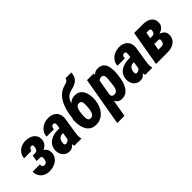

<svg xmlns="http://www.w3.org/2000/svg" viewBox="39 -1636 2713 2713"><g transform="rotate(-45 1396.0 -279.5)"><path d="M258.3 -251.5 156.7 -252 168.9 -317.4 220.7 -316.9Q237.3 -318.4 247.8 -326.4Q258.3 -334.5 264.2 -347.2Q270 -359.9 272.9 -374.5Q274.4 -385.7 274.9 -397.7Q275.4 -409.7 270 -418Q264.6 -426.3 250 -427.2Q234.4 -427.2 224.6 -420.4Q214.8 -413.6 209.5 -401.4Q204.1 -389.2 201.2 -376.5L55.2 -375.5Q58.6 -427.2 85.7 -464.1Q112.8 -501 155.5 -520Q198.2 -539.1 248 -538.1Q282.7 -537.6 314.7 -528.3Q346.7 -519 371.3 -500.5Q396 -481.9 409.9 -453.9Q423.8 -425.8 421.9 -387.2Q420.9 -355 406.7 -329.6Q392.6 -304.2 369.4 -286.9Q346.2 -269.5 317.4 -260.5Q288.6 -251.5 258.3 -251.5ZM164.1 -287.1 247.6 -286.6Q278.3 -285.6 304.7 -277.1Q331.1 -268.6 350.1 -252.2Q369.1 -235.8 379.4 -211.2Q389.6 -186.5 388.2 -153.3Q386.7 -111.8 367.9 -80.6Q349.1 -49.3 318.4 -28.8Q287.6 -8.3 250.5 1.2Q213.4 10.7 175.3 9.8Q125.5 8.8 87.4 -12Q49.3 -32.7 27.8 -69.8Q6.3 -106.9 6.8 -157.2L150.4 -156.7Q149.9 -142.1 153.3 -129.4Q156.7 -116.7 166.3 -109.4Q175.8 -102.1 192.9 -102.5Q211.4 -102.5 222.9 -111.8Q234.4 -121.1 240.5 -135.7Q246.6 -150.4 249 -166Q251.5 -180.2 250.7 -192.6Q250 -205.1 243.4 -213.4Q236.8 -221.7 219.7 -223.1L152.3 -223.6Z M678.2 -127.4 716.3 -366.7Q717.3 -379.9 717.8 -393.6Q718.3 -407.2 712.4 -417Q706.5 -426.8 689 -426.8Q670.4 -427.2 661.1 -418.7Q651.9 -410.2 647.7 -396.5Q643.6 -382.8 641.1 -368.2L496.1 -367.2Q498 -408.7 515.9 -440.7Q533.7 -472.7 562.5 -494.6Q591.3 -516.6 627.4 -527.8Q663.6 -539.1 702.6 -538.6Q754.9 -537.6 792.7 -516.1Q830.6 -494.6 848.9 -455.8Q867.2 -417 861.8 -363.8L824.7 -130.4Q820.3 -101.1 817.9 -69.6Q815.4 -38.1 824.2 -9.3L823.7 0L682.1 0.5Q672.9 -30.3 673.3 -63Q673.8 -95.7 678.2 -127.4ZM729.5 -322.8 715.3 -237.8 676.8 -238.3Q658.2 -237.8 643.8 -230.7Q629.4 -223.6 618.9 -211.7Q608.4 -199.7 602.3 -184.3Q596.2 -168.9 593.8 -151.4Q592.3 -139.6 592.8 -128.2Q593.3 -116.7 598.9 -109.1Q604.5 -101.6 619.6 -101.1Q635.3 -101.1 649.7 -108.2Q664.1 -115.2 673.8 -127Q683.6 -138.7 685.5 -154.8L702.6 -94.2Q693.8 -73.7 683.1 -54.7Q672.4 -35.6 657.7 -21Q643.1 -6.3 624.3 2.4Q605.5 11.2 579.1 10.7Q536.1 10.3 505.4 -11Q474.6 -32.2 459.2 -66.9Q443.8 -101.6 445.3 -143.1Q447.8 -190.9 467.3 -225.1Q486.8 -259.3 519 -281Q551.3 -302.7 591.6 -313Q631.8 -323.2 675.3 -323.2Z M1268.1 -761.2 1383.8 -761.7Q1382.3 -718.8 1369.1 -689Q1356 -659.2 1333 -639.2Q1310.1 -619.1 1278.1 -606.2Q1246.1 -593.3 1207 -584.5Q1158.7 -573.7 1129.4 -545.2Q1100.1 -516.6 1084.5 -477.3Q1068.8 -438 1061.8 -394Q1054.7 -350.1 1051.3 -308.6L1049.3 -291L936.5 -271.5L938 -288.6Q942.9 -349.6 958 -414.6Q973.1 -479.5 1001.5 -537.6Q1029.8 -595.7 1075.4 -638.7Q1121.1 -681.6 1187.5 -699.2Q1206.5 -704.1 1223.1 -710.7Q1239.7 -717.3 1252 -729Q1264.2 -740.7 1268.1 -761.2ZM1195.3 -499Q1244.1 -497.6 1275.6 -474.4Q1307.1 -451.2 1324 -414.6Q1340.8 -377.9 1345.7 -335.4Q1350.6 -293 1347.2 -252L1346.2 -241.2Q1341.3 -192.4 1323.7 -146.5Q1306.2 -100.6 1275.9 -64.9Q1245.6 -29.3 1203.6 -8.8Q1161.6 11.7 1107.4 10.7Q1051.8 9.3 1015.4 -16.1Q979 -41.5 959.5 -81.8Q939.9 -122.1 933.6 -170.2Q927.2 -218.3 929.7 -265.1L930.7 -275.4Q933.1 -286.1 943.4 -296.1Q953.6 -306.2 964.8 -315.4Q976.1 -324.7 982.4 -334.5Q1008.3 -372.6 1037.1 -411.1Q1065.9 -449.7 1104 -475.3Q1142.1 -501 1195.3 -499ZM1156.2 -378.9Q1123 -380.4 1106.2 -357.9Q1089.4 -335.4 1082.8 -304.7Q1076.2 -273.9 1073.7 -250V-239.3Q1072.3 -225.1 1070.8 -203.4Q1069.3 -181.6 1071.8 -160.6Q1074.2 -139.6 1085 -125Q1095.7 -110.4 1118.7 -109.9Q1143.6 -108.4 1158.9 -121.8Q1174.3 -135.3 1183.1 -156.2Q1191.9 -177.2 1195.8 -200.4Q1199.7 -223.6 1201.2 -241.2L1202.1 -252Q1202.6 -266.6 1204.1 -287.8Q1205.6 -309.1 1203.1 -329.6Q1200.7 -350.1 1189.9 -364.3Q1179.2 -378.4 1156.2 -378.9Z M1589.8 -418.9 1481.9 203.1H1337.4L1464.4 -528.3H1597.7ZM1826.7 -285.6 1821.3 -244.6Q1816.4 -202.1 1804.2 -156.7Q1792 -111.3 1769.3 -72.8Q1746.6 -34.2 1710.7 -11.2Q1674.8 11.7 1622.6 9.8Q1578.6 8.3 1553 -18.1Q1527.3 -44.4 1515.6 -83.5Q1503.9 -122.6 1501 -164.3Q1498 -206.1 1499.5 -238.8L1505.4 -283.7Q1511.7 -319.8 1524.2 -364Q1536.6 -408.2 1558.3 -448.2Q1580.1 -488.3 1612.8 -514.2Q1645.5 -540 1691.9 -538.6Q1743.7 -537.6 1773.2 -513.4Q1802.7 -489.3 1815.4 -451.4Q1828.1 -413.6 1829.6 -369.6Q1831.1 -325.7 1826.7 -285.6ZM1676.8 -244.1 1681.2 -286.6Q1682.6 -301.8 1685.3 -323.2Q1688 -344.7 1686.8 -366.5Q1685.5 -388.2 1675.5 -402.8Q1665.5 -417.5 1642.1 -418.5Q1617.2 -419.4 1601.1 -408.9Q1585 -398.4 1575.4 -380.6Q1565.9 -362.8 1561.3 -341.8Q1556.6 -320.8 1554.2 -301.3L1543.9 -221.7Q1541.5 -199.2 1541.3 -173.8Q1541 -148.4 1551.8 -129.9Q1562.5 -111.3 1592.8 -109.9Q1619.1 -108.9 1635 -122.1Q1650.9 -135.3 1659.4 -156.5Q1668 -177.7 1671.4 -201.2Q1674.8 -224.6 1676.8 -244.1Z M2094.7 -127.4 2132.8 -366.7Q2133.8 -379.9 2134.3 -393.6Q2134.8 -407.2 2128.9 -417Q2123 -426.8 2105.5 -426.8Q2086.9 -427.2 2077.6 -418.7Q2068.4 -410.2 2064.2 -396.5Q2060.1 -382.8 2057.6 -368.2L1912.6 -367.2Q1914.6 -408.7 1932.4 -440.7Q1950.2 -472.7 1979 -494.6Q2007.8 -516.6 2043.9 -527.8Q2080.1 -539.1 2119.1 -538.6Q2171.4 -537.6 2209.2 -516.1Q2247.1 -494.6 2265.4 -455.8Q2283.7 -417 2278.3 -363.8L2241.2 -130.4Q2236.8 -101.1 2234.4 -69.6Q2231.9 -38.1 2240.7 -9.3L2240.2 0L2098.6 0.5Q2089.4 -30.3 2089.8 -63Q2090.3 -95.7 2094.7 -127.4ZM2146 -322.8 2131.8 -237.8 2093.3 -238.3Q2074.7 -237.8 2060.3 -230.7Q2045.9 -223.6 2035.4 -211.7Q2024.9 -199.7 2018.8 -184.3Q2012.7 -168.9 2010.3 -151.4Q2008.8 -139.6 2009.3 -128.2Q2009.8 -116.7 2015.4 -109.1Q2021 -101.6 2036.1 -101.1Q2051.8 -101.1 2066.2 -108.2Q2080.6 -115.2 2090.3 -127Q2100.1 -138.7 2102.1 -154.8L2119.1 -94.2Q2110.4 -73.7 2099.6 -54.7Q2088.9 -35.6 2074.2 -21Q2059.6 -6.3 2040.8 2.4Q2022 11.2 1995.6 10.7Q1952.6 10.3 1921.9 -11Q1891.1 -32.2 1875.7 -66.9Q1860.4 -101.6 1861.8 -143.1Q1864.3 -190.9 1883.8 -225.1Q1903.3 -259.3 1935.5 -281Q1967.8 -302.7 2008.1 -313Q2048.3 -323.2 2091.8 -323.2Z M2573.2 -216.8 2441.9 -217.3 2458.5 -315.9 2555.7 -315.4Q2571.3 -315.9 2581.8 -321.3Q2592.3 -326.7 2599.1 -336.9Q2606 -347.2 2608.4 -362.3Q2610.8 -372.6 2611.1 -380.6Q2611.3 -388.7 2608.9 -394.8Q2606.4 -400.9 2600.3 -404.3Q2594.2 -407.7 2583.5 -408.2L2531.2 -408.7L2460.9 0H2315.4L2406.7 -528.3L2588.4 -527.8Q2622.6 -526.9 2653.6 -518.8Q2684.6 -510.7 2708.5 -493.7Q2732.4 -476.6 2745.8 -449.5Q2759.3 -422.4 2757.8 -384.3Q2756.3 -351.1 2741.2 -327.9Q2726.1 -304.7 2701.9 -289.8Q2677.7 -274.9 2648.9 -267.1Q2620.1 -259.3 2591.8 -256.3ZM2540.5 0H2367.2L2436.5 -119.6L2545.9 -119.1Q2562.5 -120.1 2573.5 -126.5Q2584.5 -132.8 2591.1 -143.8Q2597.7 -154.8 2600.6 -170.9Q2603.5 -183.1 2603.5 -193.1Q2603.5 -203.1 2597.4 -209.5Q2591.3 -215.8 2577.6 -216.8L2463.4 -217.3L2481.9 -315.9L2590.3 -315.4L2613.3 -275.4Q2647.9 -271 2677.5 -257.3Q2707 -243.7 2724.6 -218.3Q2742.2 -192.9 2741.2 -154.8Q2739.7 -112.3 2722.7 -82.8Q2705.6 -53.2 2677.5 -34.7Q2649.4 -16.1 2614 -7.8Q2578.6 0.5 2540.5 0Z"/></g></svg>

Font: Roboto Condensed ExtraBold
Style: Italic
Weight: 800
Italic angle: -12°
Designer: Christian Robertson
Foundry: Google
Version: Version 3.008; 2023